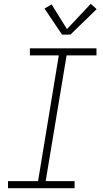

<svg xmlns="http://www.w3.org/2000/svg" viewBox="-20 -989 540 1009"><path d="M22 0V-37H180L289 -698H137V-735H487V-698H330L220 -37H372V0ZM306 -807 214 -944 251 -966 332 -836 457 -969 488 -941 350 -807Z"/></svg>

Font: Iosevka SS04 XLt Obl
Style: Regular
Weight: 200
Italic angle: -9°
Monospace: yes
Designer: Belleve Invis
Foundry: Belleve Invis
Version: Version 19.0.0; ttfautohint (v1.8.4)